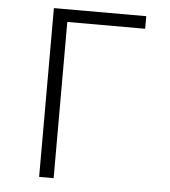

<svg xmlns="http://www.w3.org/2000/svg" viewBox="-51 -744 702 791"><g transform="rotate(5 300.0 -349.0)"><path d="M140 -698H522V-646H200V0H140Z"/></g></svg>

Font: IBM Plex Mono Light
Style: Regular
Weight: 300
Monospace: yes
Designer: Mike Abbink, Paul van der Laan, Pieter van Rosmalen
Foundry: Bold Monday
Version: Version 2.3